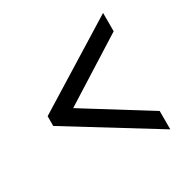

<svg xmlns="http://www.w3.org/2000/svg" viewBox="-124 -725 717 734"><g transform="rotate(-30 234.0 -358.0)"><path d="M424 -101 43 -336V-379L424 -615V-534L143 -357L424 -182Z"/></g></svg>

Font: Noto Serif Armenian Condensed ExtraBold
Style: Regular
Weight: 800
Width: 3
Designer: Monotype Design Team
Foundry: Monotype Imaging Inc.
Version: Version 2.008; ttfautohint (v1.8.4.7-5d5b)